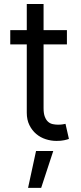

<svg xmlns="http://www.w3.org/2000/svg" viewBox="-20 -696 404 958"><path d="M313.9 -474.4H197.4V-156.2Q197.4 -129.6 203.7 -113.5Q209.9 -97.3 220 -88.4Q230.1 -79.5 243.1 -76.7Q256 -73.9 269.9 -73.9Q283.7 -73.9 292.6 -75.5Q301.5 -77.1 306.8 -78.1L323.9 -2.8Q315.3 0.4 300.1 3.7Q284.8 7.1 261.4 7.1Q234.7 7.1 208.3 -1.4Q181.8 -9.9 160.9 -27.5Q139.9 -45.1 126.8 -71.6Q113.6 -98 113.6 -133.5V-474.4H31.2V-545.5H113.6V-676.1H197.4V-545.5H313.9ZM159.8 57.5H245.7L185.4 241.5H120Z"/></svg>

Font: Fast_Sans-Dotted
Style: Regular
Weight: 400
Version: Version 3.018